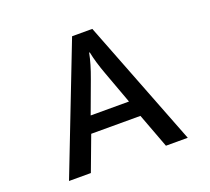

<svg xmlns="http://www.w3.org/2000/svg" viewBox="-135 -961 1269 1158"><g transform="rotate(-20 500.0 -382.0)"><path d="M435.1 -789.1H564.9L881.3 24.9H741.2L658.2 -196.8H342.3L259.3 24.9H119.1ZM623 -301.8 547.4 -507.8Q515.1 -594.7 502 -661.1H498Q485.4 -594.7 453.1 -507.8L377 -301.8Z"/></g></svg>

Font: BIZ UDGothic
Style: Bold
Weight: 700
Monospace: yes
Designer: TypeBank Co., Ltd.
Foundry: Morisawa Inc.
Version: Version 1.05